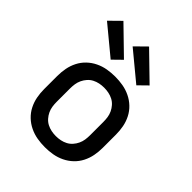

<svg xmlns="http://www.w3.org/2000/svg" viewBox="-216 -897 1032 1032"><g transform="rotate(45 300.0 -381.5)"><path d="M300 8Q270 8 241 3Q212 -2 185 -15Q158 -28 136.5 -48.5Q115 -69 101.5 -95.5Q88 -122 82.5 -151Q77 -180 77 -210V-310Q77 -340 82.5 -369Q88 -398 101.5 -424.5Q115 -451 136.5 -471.5Q158 -492 185 -505Q212 -518 241 -523Q270 -528 300 -528Q330 -528 359 -523Q388 -518 415 -505Q442 -492 463.5 -471.5Q485 -451 498.5 -424.5Q512 -398 517.5 -369Q523 -340 523 -310V-210Q523 -180 517.5 -151Q512 -122 498.5 -95.5Q485 -69 463.5 -48.5Q442 -28 415 -15Q388 -2 359 3Q330 8 300 8ZM300 -76Q318 -76 335 -79.5Q352 -83 367.5 -91Q383 -99 395 -112.5Q407 -126 414.5 -142Q422 -158 424.5 -175Q427 -192 427 -210V-310Q427 -328 424.5 -345Q422 -362 414.5 -378Q407 -394 395 -407.5Q383 -421 367.5 -429Q352 -437 335 -440.5Q318 -444 300 -444Q282 -444 265 -440.5Q248 -437 232.5 -429Q217 -421 205 -407.5Q193 -394 185.5 -378Q178 -362 175.5 -345Q173 -328 173 -310V-210Q173 -192 175.5 -175Q178 -158 185.5 -142Q193 -126 205 -112.5Q217 -99 232.5 -91Q248 -83 265 -79.5Q282 -76 300 -76ZM413 -575 251 -709 314 -771 464 -625ZM218 -575 56 -709 119 -771 269 -625Z"/></g></svg>

Font: Iosevka Medium Extended
Style: Regular
Weight: 500
Width: 7
Monospace: yes
Designer: Belleve Invis
Foundry: Belleve Invis
Version: Version 32.5.0; ttfautohint (v1.8.4)